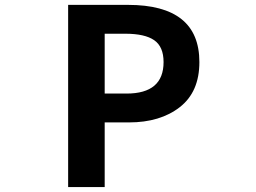

<svg xmlns="http://www.w3.org/2000/svg" viewBox="-20 -760 1040 780"><path d="M256.8 0V-740.2H500Q790 -740.2 790 -507.8Q790 -386.7 710.4 -324.7Q630.9 -262.7 503.9 -262.7H405.3V0ZM405.3 -379.9H494.1Q644.5 -379.9 644.5 -507.8Q644.5 -570.3 606.4 -596.7Q568.4 -623 489.3 -623H405.3Z"/></svg>

Font: Gen Shin Gothic Monospace Bold
Style: Bold
Weight: 700
Designer: [Source Han Sans]
Ryoko NISHIZUKA  (kana & ideographs); Paul D. Hunt (Latin, Greek & Cyrillic); Wenlong ZHANG  (bopomofo
Version: Version 1.002.20150607